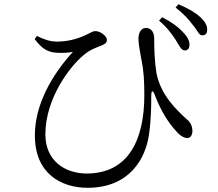

<svg xmlns="http://www.w3.org/2000/svg" viewBox="-20 -843 1040 914"><path d="M815 -655C833 -627 842 -604 858 -603C871 -602 881 -610 882 -627C883 -646 875 -665 852 -689C830 -713 799 -737 752 -761L737 -745C777 -711 797 -682 815 -655ZM898 -724C919 -700 927 -675 941 -675C957 -674 966 -683 966 -699C968 -718 958 -739 933 -762C909 -784 878 -802 829 -823L816 -807C858 -774 878 -751 898 -724ZM145 -657C180 -610 208 -595 248 -592C277 -590 305 -592 327 -596C226 -485 146 -345 146 -198C146 -15 273 51 397 51C598 51 675 -90 690 -208C700 -281 700 -347 700 -385C700 -415 708 -416 718 -388C749 -307 786 -254 820 -217C837 -197 856 -186 872 -186C888 -186 896 -202 896 -220C895 -250 882 -265 866 -278C823 -318 746 -388 725 -494C716 -547 714 -610 714 -661C714 -689 700 -710 675 -710C655 -710 639 -692 639 -658C639 -630 649 -586 653 -560C665 -503 667 -454 667 -389C667 -179 592 -17 393 -17C289 -17 196 -78 196 -203C196 -376 314 -527 375 -578C407 -607 440 -617 465 -627C484 -635 489 -643 489 -654C489 -669 460 -695 434 -695C421 -695 414 -688 383 -674C346 -657 301 -645 251 -645C218 -645 187 -656 156 -672Z"/></svg>

Font: Noto Serif CJK KR
Style: Regular
Weight: 400
Designer: Ryoko NISHIZUKA 西塚涼子 (kana & ideographs); Frank Grießhammer (Latin, Greek & Cyrillic); Wenlong ZHANG 张文龙 (bopomofo); San
Foundry: Adobe
Version: Version 2.001;hotconv 1.1.0;makeotfexe 2.6.0